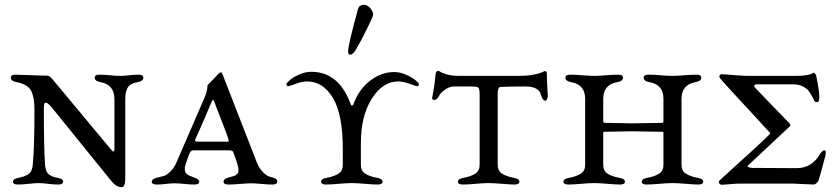

<svg xmlns="http://www.w3.org/2000/svg" viewBox="-20 -763 3484 797"><path d="M500 -351V-21Q500 14 484 14Q463 14 441 -13L194 -318Q178 -337 169 -337Q162 -337 162 -310Q162 -149 167 -79Q169 -53 180 -41.5Q191 -30 218 -25Q242 -21 242 -9Q242 3 222 3Q202 3 179 0Q156 -3 141 -3Q125 -3 99.5 0Q74 3 54 3Q34 3 34 -9Q34 -21 58 -25Q87 -31 100.5 -42Q114 -53 116 -79Q123 -149 123 -308Q123 -360 109 -386.5Q95 -413 49 -422Q25 -426 25 -441Q25 -453 45 -453Q64 -453 107 -451Q150 -449 177 -449Q185 -449 198 -434L437 -147Q447 -134 450 -134Q455 -134 455 -147V-351Q455 -412 397 -422Q373 -426 373 -441Q373 -453 393 -453Q413 -453 437 -450.5Q461 -448 479 -448Q496 -448 515.5 -450.5Q535 -453 555 -453Q575 -453 575 -441Q575 -426 551 -422Q521 -417 510.5 -400Q500 -383 500 -351Z M857 -337Q829 -269 791 -185Q788 -179 791 -177Q794 -175 804 -175H920Q924 -175 926 -175Q928 -175 929 -176Q930 -177 929.5 -179Q929 -181 928 -185Q924 -201 898.5 -265.5Q873 -330 871 -337Q868 -345 866 -347Q864 -349 862 -347Q860 -345 857 -337ZM1108 -27Q1131 -23 1131 -9Q1131 3 1111 3Q1091 3 1065.5 0.5Q1040 -2 1023 -2Q1006 -2 977 0.5Q948 3 928 3Q908 3 908 -9Q908 -21 931 -27Q948 -31 954 -33.5Q960 -36 965 -41.5Q970 -47 970 -58Q970 -75 948 -132Q946 -139 929 -139H783Q772 -139 767 -127Q747 -76 747 -65Q747 -47 756 -40Q765 -33 784 -27Q807 -19 807 -9Q807 3 787 3Q767 3 745 0.5Q723 -2 706 -2Q689 -2 669.5 0.5Q650 3 630 3Q610 3 610 -9Q610 -20 633 -26Q655 -31 664 -34Q673 -37 688 -51.5Q703 -66 714 -92L830 -360Q836 -374 838.5 -386Q841 -398 841 -403.5Q841 -409 842 -410Q869 -437 881 -451Q892 -463 897 -463Q901 -463 904 -454L1039 -107Q1047 -85 1054 -72Q1061 -59 1075 -45Q1089 -31 1108 -27Z M1458 -558Q1445 -536 1434 -536Q1425 -536 1425 -549Q1425 -577 1466 -725Q1471 -743 1491 -743Q1505 -743 1517 -729Q1529 -715 1529 -702Q1529 -695 1502.5 -641.5Q1476 -588 1458 -558ZM1403 -79V-144Q1403 -288 1362 -356.5Q1321 -425 1254 -425Q1234 -425 1207 -415Q1180 -405 1177 -405Q1169 -405 1169 -414Q1169 -418 1182.5 -430Q1196 -442 1221.5 -453.5Q1247 -465 1272 -465Q1387 -465 1436 -330Q1438 -324 1442 -325Q1446 -326 1447 -330Q1470 -393 1517 -428.5Q1564 -464 1616 -464Q1641 -464 1666.5 -452.5Q1692 -441 1705.5 -429.5Q1719 -418 1719 -414Q1719 -405 1711 -405Q1708 -405 1680.5 -415Q1653 -425 1633 -425Q1569 -425 1523.5 -353.5Q1478 -282 1478 -168V-79Q1478 -54 1495.5 -42.5Q1513 -31 1544 -25Q1568 -21 1568 -9Q1568 3 1548 3Q1529 3 1495.5 0Q1462 -3 1441 -3Q1420 -3 1386 0Q1352 3 1333 3Q1313 3 1313 -9Q1313 -21 1337 -25Q1368 -31 1385.5 -42.5Q1403 -54 1403 -79Z M1971 -79V-372Q1971 -395 1965.5 -399.5Q1960 -404 1935 -404H1863Q1848 -404 1830.5 -393Q1813 -382 1805 -369Q1795 -348 1781 -348Q1774 -348 1774 -356Q1774 -360 1776 -368.5Q1778 -377 1781.5 -399Q1785 -421 1788 -454Q1789 -469 1801 -469Q1802 -469 1810.5 -463.5Q1819 -458 1839 -453Q1859 -448 1886 -448H2129Q2168 -448 2194 -453Q2220 -458 2230 -463Q2240 -468 2241 -468Q2250 -468 2250 -457Q2250 -428 2252 -399.5Q2254 -371 2254 -364Q2254 -359 2250.5 -351.5Q2247 -344 2242 -345Q2233 -346 2226 -368Q2218 -404 2161 -404Q2081 -404 2057 -402Q2046 -401 2046 -372V-79Q2046 -54 2063.5 -42.5Q2081 -31 2112 -25Q2136 -21 2136 -9Q2136 3 2116 3Q2097 3 2063.5 0Q2030 -3 2009 -3Q1988 -3 1954 0Q1920 3 1901 3Q1881 3 1881 -9Q1881 -21 1905 -25Q1936 -31 1953.5 -42.5Q1971 -54 1971 -79Z M2734 -352Q2734 -412 2676 -422Q2652 -426 2652 -441Q2652 -453 2672 -453Q2692 -453 2723 -450.5Q2754 -448 2772 -448Q2789 -448 2820 -450.5Q2851 -453 2871 -453Q2891 -453 2891 -441Q2891 -426 2867 -422Q2809 -412 2809 -352V-79Q2809 -54 2826.5 -42.5Q2844 -31 2875 -25Q2899 -21 2899 -9Q2899 3 2879 3Q2860 3 2826.5 0Q2793 -3 2772 -3Q2751 -3 2717 0Q2683 3 2664 3Q2644 3 2644 -9Q2644 -21 2668 -25Q2699 -31 2716.5 -42.5Q2734 -54 2734 -79V-211Q2734 -216 2730 -216Q2624 -218 2603 -218Q2577 -218 2487 -216Q2484 -216 2484 -209V-79Q2484 -54 2501.5 -42.5Q2519 -31 2550 -25Q2574 -21 2574 -9Q2574 3 2554 3Q2535 3 2501.5 0Q2468 -3 2447 -3Q2426 -3 2392 0Q2358 3 2339 3Q2319 3 2319 -9Q2319 -21 2343 -25Q2374 -31 2391.5 -42.5Q2409 -54 2409 -79V-352Q2409 -412 2351 -422Q2327 -426 2327 -441Q2327 -453 2347 -453Q2367 -453 2398 -450.5Q2429 -448 2447 -448Q2464 -448 2495 -450.5Q2526 -453 2546 -453Q2566 -453 2566 -441Q2566 -426 2542 -422Q2484 -412 2484 -352V-259Q2484 -253 2494 -253Q2596 -251 2606 -251Q2641 -251 2729 -253Q2734 -253 2734 -261Z M2966 -443Q2966 -455 2976 -455Q2978 -455 2997 -453.5Q3016 -452 3044 -450Q3072 -448 3097 -448H3287Q3338 -448 3359 -462Q3366 -455 3368 -449Q3381 -386 3381 -361Q3381 -339 3372 -339Q3367 -339 3364.5 -340.5Q3362 -342 3361 -343.5Q3360 -345 3357.5 -350.5Q3355 -356 3353 -360Q3343 -377 3336 -386.5Q3329 -396 3312 -404.5Q3295 -413 3272 -413H3123Q3114 -413 3111.5 -408.5Q3109 -404 3116 -397L3258 -250Q3264 -242 3257 -237L3085 -76Q3078 -71 3094 -67L3103 -66L3286 -65Q3349 -65 3382 -121Q3394 -139 3402 -139Q3413 -139 3404 -108Q3384 -31 3377 -12Q3375 -7 3368.5 -2Q3362 3 3358 3Q3348 3 3313 1Q3278 -1 3269 -1H3050Q3037 -1 3011 1.5Q2985 4 2977 4Q2964 4 2964 -10Q2964 -12 3009 -52.5Q3054 -93 3107 -141.5Q3160 -190 3175 -206Q3179 -210 3175 -213Q3160 -230 3106.5 -287.5Q3053 -345 3009.5 -392.5Q2966 -440 2966 -443ZM3359 -462Z"/></svg>

Font: EB Garamond SC 12
Style: Regular
Weight: 400
Version: Version 0.016 ; ttfautohint (v0.97) -l 8 -r 50 -G 200 -x 0 -